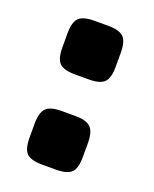

<svg xmlns="http://www.w3.org/2000/svg" viewBox="-96 -515 460 572"><g transform="rotate(20 134.5 -229.0)"><path d="M106 -457H149Q185 -457 198.5 -443.5Q212 -430 212 -394V-350Q212 -314 198.5 -300.5Q185 -287 149 -287H106Q70 -287 56.5 -300.5Q43 -314 43 -350V-394Q43 -430 56.5 -443.5Q70 -457 106 -457ZM106 -171H149Q185 -171 198.5 -157Q212 -143 212 -108V-64Q212 -28 198.5 -14.5Q185 -1 149 -1H106Q70 -1 56.5 -14.5Q43 -28 43 -64V-108Q43 -143 56.5 -157Q70 -171 106 -171Z"/></g></svg>

Font: Ezarion Extra Bold
Style: Regular
Weight: 800
Designer: Natanael Gama
Version: Version 1.001;PS 001.001;hotconv 1.0.70;makeotf.lib2.5.58329